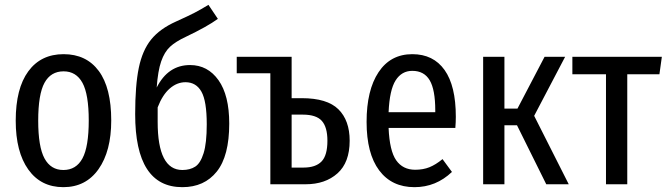

<svg xmlns="http://www.w3.org/2000/svg" viewBox="-20 -762 2757 794"><path d="M440 -264Q440 -137 387.5 -62.5Q335 12 242 12Q149 12 97 -61Q45 -134 45 -263Q45 -396 97 -467Q149 -538 243 -538Q337 -538 388.5 -468.5Q440 -399 440 -264ZM138 -263Q138 -155 164 -107Q190 -59 242 -59Q295 -59 321 -107Q347 -155 347 -264Q347 -372 321 -419.5Q295 -467 243 -467Q190 -467 164 -419.5Q138 -372 138 -263Z M928 -251Q928 -117 876.5 -52.5Q825 12 734 12Q539 12 539 -290Q539 -409 554 -481.5Q569 -554 605 -598.5Q641 -643 708 -673Q759 -696 785 -709.5Q811 -723 842 -742L881 -684Q837 -652 749 -610Q706 -590 683 -568.5Q660 -547 646.5 -508Q633 -469 628 -400Q675 -493 766 -493Q839 -493 883.5 -430.5Q928 -368 928 -251ZM835 -248Q835 -344 813 -383Q791 -422 747 -422Q712 -422 682 -396Q652 -370 632 -318V-258Q632 -59 734 -59Q766 -59 787.5 -73Q809 -87 822 -128.5Q835 -170 835 -248Z M1426 -180Q1426 -90 1375.5 -45Q1325 0 1244 0H1098V-459H959V-527H1186V-356H1228Q1333 -356 1379.5 -310Q1426 -264 1426 -180ZM1334 -180Q1334 -236 1311 -262Q1288 -288 1232 -288H1186V-69H1235Q1285 -69 1309.5 -94Q1334 -119 1334 -180Z M1863 -233H1587Q1591 -138 1618.5 -99Q1646 -60 1697 -60Q1730 -60 1756 -70.5Q1782 -81 1810 -104L1849 -51Q1783 12 1694 12Q1600 12 1548 -57.5Q1496 -127 1496 -258Q1496 -389 1545.5 -463.5Q1595 -538 1685 -538Q1772 -538 1818.5 -472.5Q1865 -407 1865 -279Q1865 -257 1863 -233ZM1780 -305Q1780 -391 1757 -430Q1734 -469 1685 -469Q1641 -469 1616 -429.5Q1591 -390 1587 -298H1780Z M2189 -283 2332 0H2239L2118 -244H2066V0H1978V-527H2066V-313H2120L2232 -527H2317Z M2707 -455H2574V0H2486V-455H2347V-527H2717Z"/></svg>

Font: Fira Sans Compressed
Style: Regular
Weight: 400
Width: 1
Designer: bBox Type GmbH & Carrois Corporate GbR & Edenspiekermann AG
Foundry: bBox Type GmbH & Carrois Corporate GbR & Edenspiekermann AG
Version: Version 4.301